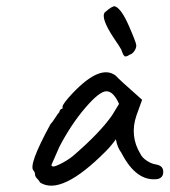

<svg xmlns="http://www.w3.org/2000/svg" viewBox="-20 -614 537 608"><path d="M344 -594Q364 -587 387.5 -533.5Q411 -480 411.5 -471Q412 -462 405.5 -452.5Q399 -443 391 -441Q379 -433 374.5 -436Q370 -439 364 -457Q360 -465 340 -494Q298 -558 312 -575Q336 -596 344 -594ZM357 -285Q339 -325 317 -325Q295 -325 250 -272.5Q205 -220 168 -149L143 -92Q143 -81 168.5 -93.5Q194 -106 211 -120Q297 -194 335 -249ZM86 -74Q69 -91 140 -221Q146 -227 155.5 -242Q165 -257 168 -259Q168 -263 171 -266.5Q174 -270 178 -270V-276Q178 -285 211 -320Q299 -412 347 -374Q353 -366 430 -298L412 -248Q390 -183 425 -126Q430 -115 445 -105Q460 -95 475 -93Q497 -89 497 -70Q497 -51 479 -47Q412 -38 365 -129Q351 -148 347 -173Q332 -152 315 -135Q174 7 107 -36Q104 -42 97.5 -48.5Q91 -55 91 -61.5Q91 -68 86 -74Z"/></svg>

Font: Caveat
Style: Regular
Weight: 400
Designer: Pablo Impallari
Foundry: Creative Lab NY
Version: Version 1.096; ttfautohint (v1.3)